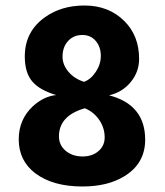

<svg xmlns="http://www.w3.org/2000/svg" viewBox="-20 -665 598 697"><path d="M184 -320Q123 -338 96.5 -370Q70 -402 70 -460Q70 -551 144 -603Q203 -645 287 -645Q375 -645 432 -588Q485 -535 485 -451Q485 -404 454.5 -367Q424 -330 376 -319Q507 -285 507 -158Q507 -71 431 -25Q371 12 279 12Q172 12 108 -36Q48 -82 48 -159Q48 -231 99 -279Q138 -315 184 -320ZM285 -368Q310 -377 328 -404.5Q346 -432 346 -462Q346 -495 327.5 -516.5Q309 -538 279 -538Q247 -538 227 -516Q207 -494 207 -459Q207 -430 228.5 -404.5Q250 -379 285 -368ZM288 -272Q194 -245 194 -170Q194 -138 218.5 -117.5Q243 -97 280 -97Q315 -97 337.5 -116.5Q360 -136 360 -166Q360 -201 340 -230Q320 -259 288 -272Z"/></svg>

Font: Tajawal ExtraBold
Style: Regular
Weight: 800
Designer: Boutros Fonts
Foundry: Created by Boutros International 2017
Version: Version 1.700